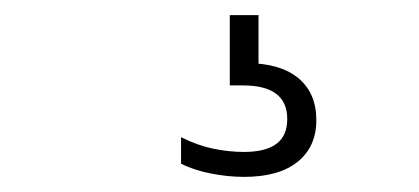

<svg xmlns="http://www.w3.org/2000/svg" viewBox="-20 -30 554 254"><path d="M303 204Q281.5 204 258.8 199.5Q236 195 219.5 186.5V151.5Q241.5 162.5 262.5 166.8Q283.5 171 302.5 171Q331.5 171 345.8 160.2Q360 149.5 360 127.5Q360 83 301.5 83H284V-10H322V69.5L305.5 53.5Q350.5 53.5 374.5 73.2Q398.5 93 398.5 129Q398.5 164 373.8 184Q349 204 303 204Z"/></svg>

Font: Encode Sans Condensed Thin Light
Style: Regular
Weight: 300
Version: Version 3.002